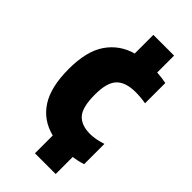

<svg xmlns="http://www.w3.org/2000/svg" viewBox="-247 -726 904 904"><g transform="rotate(45 205.0 -274.0)"><path d="M192.5 120V1.5Q111 -19 67.5 -86Q24 -153 24 -273.5Q24 -391.5 68.8 -456.8Q113.5 -522 192.5 -544.5V-668.5H330.5V-556Q362.5 -554 392.5 -548V-413Q358.5 -419 324.5 -419Q258 -419 227.2 -387Q196.5 -355 196.5 -276Q196.5 -190.5 225.2 -159Q254 -127.5 311.5 -127.5Q346.5 -127.5 392.5 -142.5V-7.5Q363.5 2 330.5 6.5V120Z"/></g></svg>

Font: Encode Sans Condensed ExtraBold
Style: Regular
Weight: 800
Width: 3
Designer: Multiple Designers
Foundry: Impallari Type
Version: Version 3.000; ttfautohint (v1.8.3) -l 8 -r 50 -G 200 -x 14 